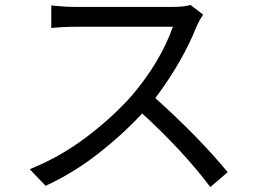

<svg xmlns="http://www.w3.org/2000/svg" viewBox="-20 -728 1040 775"><path d="M800 -669Q788 -652 775 -625Q719 -482 607 -332Q783 -174 899 -33L829 27Q718 -120 554 -270Q473 -183 374 -106Q275 -29 164 22L100 -45Q222 -94 328 -174Q434 -254 512 -342Q627 -477 678 -620Q624 -620 288 -620Q236 -620 187 -615V-706Q243 -700 288 -700Q348 -700 674 -700Q724 -700 749 -708Z"/></svg>

Font: Gothic Nguyen
Style: Regular
Weight: 400
Designer: MORI Takayuki
Version: Version 1.220;July 21, 2023;FontCreator 14.0.0.2814 64-bit